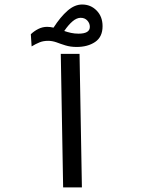

<svg xmlns="http://www.w3.org/2000/svg" viewBox="-20 -819 626 839"><path d="M255.9 0 245.6 -583.5H327.6L337.9 0ZM314.9 -613.8Q288.1 -613.8 266.1 -620.6Q244.1 -627.4 226.1 -634.3Q207.5 -640.6 190.4 -640.6Q169.4 -640.6 153.1 -634Q136.7 -627.4 118.2 -616.2L114.7 -669.4Q128.9 -683.1 147.2 -692.4Q165.5 -701.7 186 -701.7Q199.2 -701.7 213.9 -698.2Q244.1 -745.1 275.1 -772.2Q306.2 -799.3 338.9 -799.3Q376.5 -799.3 402.3 -772.9Q428.2 -746.6 428.2 -704.6Q428.2 -657.7 395.8 -635.7Q363.3 -613.8 314.9 -613.8ZM260.7 -683.6Q274.9 -678.7 290.3 -675.3Q305.7 -671.9 323.2 -671.9Q372.6 -671.9 372.6 -701.7Q372.6 -717.3 361.6 -729.2Q350.6 -741.2 332.5 -741.2Q315.4 -741.2 297.4 -726.1Q279.3 -710.9 260.7 -683.6Z"/></svg>

Font: CaskaydiaMono NF SemiLight
Style: Regular
Weight: 350
Designer: Aaron Bell
Foundry: Saja Typeworks
Version: Version 2111.001; ttfautohint (v1.8.4);Nerd Fonts 3.1.1